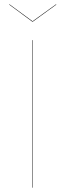

<svg xmlns="http://www.w3.org/2000/svg" viewBox="-20 -865 302 885"><path d="M132 0H130V-680H132ZM240 -844 131 -765H129L22 -844L24 -845L130 -767L238 -845Z"/></svg>

Font: FiraGO Two
Style: Regular
Weight: 100
Designer: bBox Type
Foundry: bBox Type GmbH
Version: Version 1.001